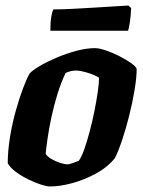

<svg xmlns="http://www.w3.org/2000/svg" viewBox="-20 -674 518 694"><path d="M160 0Q149 0 127.5 -7Q106 -14 81.5 -26Q57 -38 37 -53Q17 -68 8 -84Q8 -128 16 -177.5Q24 -227 37 -273.5Q50 -320 63.5 -355.5Q77 -391 87 -408Q96 -419 122 -434.5Q148 -450 183 -465Q218 -480 255 -490Q292 -500 323 -500Q338 -500 362 -492Q386 -484 410.5 -471.5Q435 -459 453 -446.5Q471 -434 474 -425Q474 -394 466.5 -349Q459 -304 447 -256Q435 -208 421 -166.5Q407 -125 395 -102Q368 -69 326.5 -46.5Q285 -24 241 -12Q197 0 160 0ZM225 -80Q230 -80 242.5 -84.5Q255 -89 265 -93Q275 -107 285 -135.5Q295 -164 304.5 -200Q314 -236 321.5 -273.5Q329 -311 333.5 -342.5Q338 -374 338 -393Q321 -404 295 -411.5Q269 -419 255 -419Q235 -419 217 -410Q201 -377 188 -335Q175 -293 166 -251Q157 -209 152 -174Q147 -139 145 -118Q151 -108 165.5 -99.5Q180 -91 196.5 -85.5Q213 -80 225 -80ZM162 -563Q162 -595 165.5 -614.5Q169 -634 173 -640Q202 -640 241.5 -642Q281 -644 321 -646.5Q361 -649 394 -651Q427 -653 444 -654L454 -645Q453 -618 449.5 -594.5Q446 -571 443 -563Z"/></svg>

Font: Texturina 72pt 72pt Black
Style: Italic
Weight: 900
Italic angle: -11°
Designer: Guillermo Torres Carreño
Foundry: Omnibus-Type
Version: Version 1.002; ttfautohint (v1.8.3)